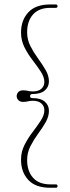

<svg xmlns="http://www.w3.org/2000/svg" viewBox="-20 -746 323 881"><path d="M118 -305Q118 -296 128.5 -296Q166.5 -296 185.5 -279.5Q204.5 -263 204.5 -238Q204.5 -211 189.5 -185Q174.5 -159 154.5 -131.8Q134.5 -104.5 119.5 -75Q104.5 -45.5 104.5 -12Q104.5 39 131.5 69.5Q158.5 100 211 100H236Q244 100 244 108Q244 115.5 236 115.5H210Q143 115.5 109.8 79.5Q76.5 43.5 76.5 -13.5Q76.5 -49.5 92.5 -81Q108.5 -112.5 129.8 -140.2Q151 -168 167.2 -192.8Q183.5 -217.5 183.5 -240.5Q183.5 -259 170 -271.2Q156.5 -283.5 131 -283.5Q117.5 -283.5 108.2 -281Q99 -278.5 85.5 -278.5Q71.5 -278.5 64 -286.8Q56.5 -295 56.5 -305Q56.5 -315 63.8 -323.2Q71 -331.5 85.5 -331.5Q99 -331.5 108.2 -329Q117.5 -326.5 131 -326.5Q156.5 -326.5 170 -338.8Q183.5 -351 183.5 -370Q183.5 -392.5 167.2 -417.2Q151 -442 129.8 -469.5Q108.5 -497 92.5 -528.5Q76.5 -560 76.5 -596.5Q76.5 -653 109.8 -689.2Q143 -725.5 210 -725.5H236Q244 -725.5 244 -717.5Q244 -710 236 -710H211Q158.5 -710 131.5 -679.5Q104.5 -649 104.5 -598Q104.5 -564 119.5 -534.5Q134.5 -505 154.5 -477.8Q174.5 -450.5 189.5 -424.5Q204.5 -398.5 204.5 -372.5Q204.5 -347 185.5 -330.8Q166.5 -314.5 128.5 -314.5Q118 -314.5 118 -305Z"/></svg>

Font: Fraunces 144pt S050 Thin
Style: Regular
Weight: 100
Version: Version 1.000; ttfautohint (v1.8.3)